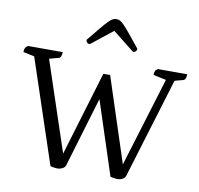

<svg xmlns="http://www.w3.org/2000/svg" viewBox="-93 -977 1128 1087"><g transform="rotate(10 470.5 -433.5)"><path d="M305 12Q298 12 285.5 10Q273 8 266 6L61 -609L87 -586L3 -604Q3 -618 7 -626.5Q11 -635 22 -642H222Q222 -626 218 -617Q214 -608 206 -606L135 -587L145 -614L331 -56H318L470 -561H509L674 -56H662L831 -609L832 -587L751 -604Q751 -618 754.5 -626Q758 -634 769 -641H938Q938 -625 934 -616Q930 -607 922 -605L862 -589L880 -613L698 -15Q695 -5 687 1Q679 7 669 9.5Q659 12 650 12Q643 12 630.5 10Q618 8 611 6L460 -456H485L353 -15Q350 -5 341.5 1Q333 7 323.5 9.5Q314 12 305 12ZM490 -879Q501 -879 510.5 -874Q520 -869 534.5 -854.5Q549 -840 572.5 -811Q596 -782 635 -734Q635 -725 629.5 -719Q624 -713 613 -713L478 -820H500L365 -713Q355 -713 349 -719Q343 -725 343 -734Q382 -782 406 -811Q430 -840 444.5 -854.5Q459 -869 469 -874Q479 -879 490 -879Z"/></g></svg>

Font: Pitagon Serif
Style: Regular
Weight: 400
Designer: Travis Tran
Foundry: Pitagon
Version: Version 1.000;gftools[0.9.26]